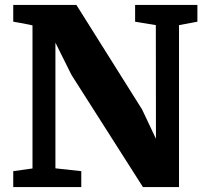

<svg xmlns="http://www.w3.org/2000/svg" viewBox="-20 -763 838 783"><path d="M34 0V-65L112.5 -76V-659.5Q99.5 -662.5 86.2 -665Q73 -667.5 60 -670Q47 -672.5 34 -674.5V-743H291.5L559.5 -316.5L616 -197L615.5 -660.5L531 -674.5V-743H785V-674.5L710 -660.5V0H563L271.5 -457.5L206 -589V-76.5L311.5 -65V0Z"/></svg>

Font: Merriweather 20pt Black
Style: Regular
Weight: 900
Version: Version 2.100